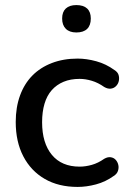

<svg xmlns="http://www.w3.org/2000/svg" viewBox="-20 -728 507 757"><path d="M286 9Q211 9 156.5 -22.5Q102 -54 72 -111.5Q42 -169 42 -247Q42 -305 59 -351.5Q76 -398 107.5 -430Q139 -462 184.5 -479.5Q230 -497 286 -497Q321 -497 359.5 -486.5Q398 -476 431 -452Q444 -444 447.5 -432.5Q451 -421 448.5 -409Q446 -397 437.5 -388.5Q429 -380 417 -378.5Q405 -377 391 -385Q367 -402 342 -409.5Q317 -417 294 -417Q258 -417 230.5 -405.5Q203 -394 184 -372.5Q165 -351 155.5 -319Q146 -287 146 -246Q146 -164 184.5 -117.5Q223 -71 294 -71Q317 -71 342 -78Q367 -85 391 -102Q405 -110 417 -108Q429 -106 436.5 -97.5Q444 -89 446.5 -77.5Q449 -66 445 -54Q441 -42 428 -34Q396 -11 358.5 -1Q321 9 286 9ZM281 -600Q254 -600 239.5 -614.5Q225 -629 225 -655Q225 -681 239.5 -694.5Q254 -708 281 -708Q309 -708 323.5 -694.5Q338 -681 338 -655Q338 -628 323.5 -614Q309 -600 281 -600Z"/></svg>

Font: Nunito ExtraLight SemiBold
Style: Regular
Weight: 600
Version: Version 3.602